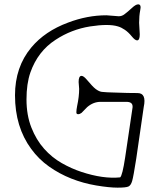

<svg xmlns="http://www.w3.org/2000/svg" viewBox="-20 -843 730 874"><path d="M606 -419.4Q647.9 -419.4 634.3 -356L600.1 -120.1Q587.4 -38.6 581.5 -18.8Q575.7 1 564.5 6.1Q553.2 11.2 515.1 11.2Q477.1 11.2 417.7 1.2Q358.4 -8.8 304.2 -30.3Q250 -51.8 203.1 -85Q156.2 -118.2 122.1 -165Q48.3 -265.1 48.3 -409.2Q48.3 -538.1 122.6 -627Q184.6 -701.2 290 -740.2Q377.4 -773.4 464.4 -773.4L520.5 -769Q535.2 -769 546.9 -778.3Q562.5 -790 580.3 -806.6Q598.1 -823.2 608.9 -823.2Q624.5 -823.2 618.2 -795.9Q613.3 -770.5 613.3 -739.3L616.2 -686.5Q616.2 -659.2 604 -659.2Q594.7 -659.2 579.6 -677.7Q564.5 -696.3 548.3 -707.3Q532.2 -718.3 517.1 -722.7Q475.1 -735.8 390.1 -722.7Q304.7 -709 233.4 -662.1Q152.3 -609.9 118.2 -512.7Q100.6 -461.9 100.6 -390.4Q100.6 -318.8 122.8 -262.5Q145 -206.1 180.7 -166Q216.3 -126 261 -100.6Q305.7 -75.2 350.6 -60.5Q449.7 -27.8 526.9 -35.6Q537.1 -43.5 549.6 -125.7Q562 -208 566.9 -242.2L583.5 -354.5Q583.5 -356.4 583.5 -358.4Q583.5 -379.4 555.2 -379.4H437.5Q404.8 -379.4 377 -355.5L351.1 -329.1Q343.3 -323.2 335.4 -323.2Q327.6 -323.2 327.6 -331.5Q327.6 -342.8 331.1 -360.4Q340.3 -402.8 340.3 -438.5L337.9 -469.7Q337.9 -497.6 351.1 -497.6Q360.4 -497.6 374.5 -481Q388.7 -464.4 398.2 -454.1Q407.7 -443.8 416 -437.5Q431.2 -426.3 443.4 -424.8Q455.6 -423.3 468 -422.9Q480.5 -422.4 495.8 -421.9Q511.2 -421.4 528.1 -420.9Q544.9 -420.4 560.1 -419.9Q605.5 -419.4 606 -419.4Z"/></svg>

Font: Snowburst One
Style: Regular
Weight: 400
Designer: Annet Stirling
Foundry: Annet Stirling
Version: Version 1.001